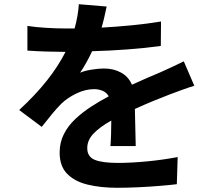

<svg xmlns="http://www.w3.org/2000/svg" viewBox="-20 -833 1040 911"><path d="M902 -426Q878 -419 843.5 -406.5Q809 -394 783 -384Q749 -371 707.5 -354Q666 -337 620 -316L624 -140H504Q506 -163 507 -196Q508 -229 508 -261Q453 -230 423.5 -199Q394 -168 394 -130Q394 -89 430 -74.5Q466 -60 539 -60Q603 -60 680 -67.5Q757 -75 823 -88L819 41Q786 45 737.5 49Q689 53 636 55.5Q583 58 536 58Q458 58 396 43Q334 28 298.5 -8.5Q263 -45 263 -109Q263 -157 283 -196.5Q303 -236 337 -268Q371 -300 412.5 -327Q454 -354 496 -376Q485 -395 466 -402.5Q447 -410 427 -410Q385 -410 342.5 -389.5Q300 -369 271 -341Q249 -319 226.5 -291.5Q204 -264 178 -231L71 -311Q150 -384 203.5 -452Q257 -520 291 -587H279Q248 -587 199.5 -588.5Q151 -590 110 -593V-710Q148 -704 198 -701Q248 -698 286 -698H334Q351 -760 354 -813L486 -802Q482 -784 476.5 -758.5Q471 -733 462 -702Q533 -706 605.5 -713Q678 -720 744 -731L743 -615Q672 -605 584.5 -598.5Q497 -592 417 -590Q390 -532 360 -488Q380 -497 414 -502.5Q448 -508 473 -508Q519 -508 554.5 -488.5Q590 -469 606 -431Q645 -449 677.5 -463Q710 -477 741 -490Q770 -503 797 -515.5Q824 -528 852 -542Z"/></svg>

Font: Source Han Sans
Style: Bold
Weight: 700
Designer: Ryoko NISHIZUKA Ë•øÂ°öÊ∂ºÂ≠ê (kana, bopomofo & ideographs); Paul D. Hunt (Latin, Greek & Cyrillic); Sandoll Communicatio
Foundry: Adobe
Version: Version 2.004;hotconv 1.0.118;makeotfexe 2.5.65603